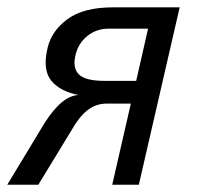

<svg xmlns="http://www.w3.org/2000/svg" viewBox="-40 -508 541 528"><path d="M-20 0 83 -170.4Q131.3 -245.6 176.3 -246.6Q124.5 -256.8 100.6 -286.6Q76.7 -316.4 90.8 -376Q101.6 -422.9 145.5 -455.3Q189.5 -487.8 271 -487.8H454.1L341.8 0H268.6L319.8 -223.1H253.4Q223.6 -223.1 200.4 -204.8Q177.2 -186.5 156.7 -149.9L65.4 0ZM248 -285.6H334.5L367.2 -429.2H259.8Q224.6 -429.2 199.7 -408.7Q174.8 -388.2 167.5 -356Q159.2 -321.3 176.8 -303.5Q194.3 -285.6 248 -285.6Z"/></svg>

Font: HK Grotesk Italic
Style: Regular
Weight: 400
Italic angle: -13°
Designer: Alfredo Marco Pradil and Stefan Peev
Foundry: Hanken Design Co.
Version: Version 1.000;PS 001.000;hotconv 1.0.88;makeotf.lib2.5.64775